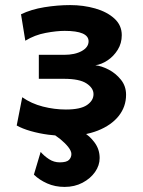

<svg xmlns="http://www.w3.org/2000/svg" viewBox="-20 -528 570 763"><path d="M241.7 12.2Q209 12.2 172.1 7.3Q135.3 2.4 102.1 -7.1Q68.8 -16.6 46.4 -29.3L68.4 -141.6Q104.5 -116.2 150.4 -104.5Q196.3 -92.8 241.7 -92.8Q299.8 -92.8 325.7 -110.6Q351.6 -128.4 351.6 -153.8Q351.6 -178.2 323.7 -196.5Q295.9 -214.8 234.4 -214.8H134.3V-310.1H234.4Q277.8 -310.1 304.9 -325.2Q332 -340.3 332 -363.8Q332 -405.3 236.8 -405.3Q204.6 -405.3 161.4 -397.2Q118.2 -389.2 80.6 -366.2L63.5 -471.2Q103.5 -490.7 156.2 -499.3Q209 -507.8 258.8 -507.8Q311.5 -507.8 358.4 -494.4Q405.3 -481 434.6 -454.3Q463.9 -427.7 463.9 -388.2Q463.9 -356 447.8 -330.1Q431.6 -304.2 407.5 -288.1Q383.3 -272 358.9 -268.6Q383.3 -266.1 411.6 -251.5Q439.9 -236.8 460.4 -211.4Q481 -186 481 -151.4Q481 -104 451.7 -67.1Q422.4 -30.3 368.7 -9Q314.9 12.2 241.7 12.2ZM180.7 -1H312.5Q335.4 10.7 355.7 38.1Q376 65.4 376 100.1Q376 129.4 357.7 155.5Q339.4 181.6 307.9 198.2Q276.4 214.8 236.8 214.8Q198.7 214.8 167.5 200.9Q136.2 187 114.7 166L141.6 75.7Q155.3 91.8 174.8 104.5Q194.3 117.2 217.3 117.2Q244.6 117.2 254.2 107.4Q263.7 97.7 263.7 84Q263.7 72.3 251.5 56.6Q239.3 41 220.2 25.4Q201.2 9.8 180.7 -1Z"/></svg>

Font: Andika
Style: Bold
Weight: 700
Designer: Victor Gaultney, Annie Olsen, Julie Remington, Don Collingsworth, Eric Hays, Becca Hirsbrunner
Foundry: SIL International
Version: Version 6.101